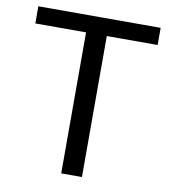

<svg xmlns="http://www.w3.org/2000/svg" viewBox="-80 -781 758 850"><g transform="rotate(10 298.5 -355.5)"><path d="M573.7 -633.8H345.2V0H252V-633.8H23.9V-710.9H573.7Z"/></g></svg>

Font: RobotoInd
Style: Regular
Weight: 400
Designer: Google
Version: Version 2.001101; 2014